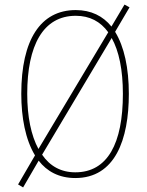

<svg xmlns="http://www.w3.org/2000/svg" viewBox="-20 -768 643 839"><path d="M543 -358C543 -470 523 -564 483 -629L546 -736L524 -748L467 -652C430 -698 378 -724 311 -724C157 -724 73 -594 73 -358C73 -255 91 -158 133 -89L59 38L81 51L149 -66C185 -19 238 10 309 10C483 10 543 -158 543 -358ZM99 -358C99 -569 168 -699 311 -699C372 -699 419 -674 453 -627L148 -117C116 -176 99 -258 99 -358ZM517 -358C517 -141 450 -15 309 -15C247 -15 198 -42 164 -92L468 -602C500 -545 517 -462 517 -358Z"/></svg>

Font: Noto Sans Devanagari Condensed Thin
Style: Regular
Weight: 100
Width: 3
Designer: Jelle Bosma - Monotype Design Team
Foundry: Monotype Imaging Inc.
Version: Version 2.004